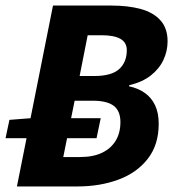

<svg xmlns="http://www.w3.org/2000/svg" viewBox="-35 -672 655 692"><path d="M26 0 156 -652H366Q427 -652 472.5 -639.5Q518 -627 543.5 -598.5Q569 -570 569 -523Q569 -488 554 -456Q539 -424 508.5 -400Q478 -376 431 -365L430 -361Q463 -354 487 -337Q511 -320 524 -292.5Q537 -265 537 -226Q537 -150 497.5 -99.5Q458 -49 391.5 -24.5Q325 0 244 0ZM-15 -174 -1 -240 76 -246H328L313 -174ZM193 -106H253Q301 -106 333 -121.5Q365 -137 382 -165Q399 -193 399 -232Q399 -272 375 -290.5Q351 -309 299 -309H234ZM252 -398H304Q367 -398 394.5 -423Q422 -448 422 -491Q422 -519 399 -532Q376 -545 331 -545H281Z"/></svg>

Font: Source Code Pro ExtraBold
Style: Italic
Weight: 800
Italic angle: -11°
Monospace: yes
Designer: Paul D. Hunt, Teo Tuominen
Foundry: Adobe Systems Incorporated
Version: Version 1.016;hotconv 1.0.116;makeotfexe 2.5.65601